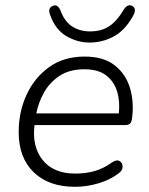

<svg xmlns="http://www.w3.org/2000/svg" viewBox="-20 -712 575 740"><path d="M269 8Q168 8 110 -48Q52 -104 52 -203Q52 -281 82.5 -347Q113 -413 169.5 -453.5Q226 -494 306 -494Q380 -494 423 -459.5Q466 -425 481.5 -371Q497 -317 489 -257Q487 -241 481 -235.5Q475 -230 462 -230H113Q103 -146 145 -94.5Q187 -43 270 -43Q310 -43 344 -52.5Q378 -62 410 -85Q429 -98 440.5 -91.5Q452 -85 452.5 -70Q453 -55 436 -43Q403 -18 358 -5Q313 8 269 8ZM305 -445Q248 -445 210 -420Q172 -395 150 -356Q128 -317 120 -275H438Q443 -322 431 -360.5Q419 -399 388.5 -422Q358 -445 305 -445ZM325 -548Q278 -548 235.5 -573Q193 -598 173 -655Q163 -682 185 -690Q204 -697 215 -667Q230 -628 259 -609.5Q288 -591 327 -591Q371 -591 401 -611Q431 -631 457 -675Q471 -697 488 -690Q509 -680 493 -651Q462 -595 418.5 -571.5Q375 -548 325 -548Z"/></svg>

Font: Nunito Light
Style: Italic
Weight: 300
Italic angle: -9°
Designer: Vernon Adams
Foundry: Vernon Adams
Version: Version 3.601; ttfautohint (v1.8.2.53-6de2)